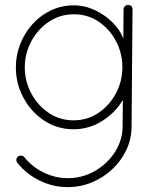

<svg xmlns="http://www.w3.org/2000/svg" viewBox="-20 -517 614 786"><path d="M282.2 -495.1Q327.1 -495.1 368.9 -475.3Q410.6 -455.6 441.4 -424.6Q472.2 -393.6 484.9 -358.9L485.8 -478Q485.8 -485.8 491 -491.2Q496.1 -496.6 503.9 -496.6Q522.5 -496.6 522.5 -477.5L518.6 2.4Q518.1 52.7 497.1 97.2Q476.1 141.6 439.7 175.8Q403.3 210 356.4 229.5Q309.6 249 256.8 249Q197.8 249 143.1 222.7Q88.4 196.3 51.3 149.9Q46.9 144.5 46.9 138.2Q46.9 130.4 52.2 125.2Q57.6 120.1 65.4 120.1Q75.2 120.1 80.1 127Q111.8 166.5 159.2 189.5Q206.5 212.4 256.8 212.4Q317.4 212.4 368.4 183.1Q419.4 153.8 450.4 105.7Q481.4 57.6 481.9 0.5L482.9 -108.4Q454.6 -58.1 400.1 -22.9Q345.7 12.2 281.2 12.2Q214.4 12.2 160.9 -23.2Q107.4 -58.6 76.2 -116.5Q44.9 -174.3 44.9 -241.2Q44.9 -291.5 63 -337.2Q81.1 -382.8 113.3 -418.5Q145.5 -454.1 188.7 -474.6Q231.9 -495.1 282.2 -495.1ZM481 -241.7Q481 -298.8 455.1 -348.1Q429.2 -397.5 384.3 -428Q339.4 -458.5 282.7 -458.5Q225.6 -458.5 180.2 -428Q134.8 -397.5 108.2 -347.9Q81.5 -298.3 81.5 -241.2Q81.5 -184.1 107.9 -134.8Q134.3 -85.4 179.4 -54.9Q224.6 -24.4 281.2 -24.4Q337.9 -24.4 383.1 -54.9Q428.2 -85.4 454.6 -135Q481 -184.6 481 -241.7Z"/></svg>

Font: Manjari Thin
Style: Regular
Weight: 100
Designer: Santhosh Thottingal <santhosh.thottingal@gmail.com>
Version: Version 2.000